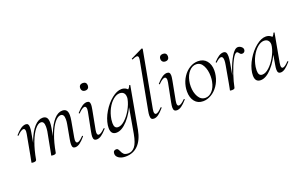

<svg xmlns="http://www.w3.org/2000/svg" viewBox="-108 -1227 3182 2011"><g transform="rotate(-20 1482.5 -222.0)"><path d="M513 -35Q513 -56 519 -89L548 -248Q553 -274 553 -302Q553 -331 543.5 -345.5Q534 -360 514 -360Q483 -360 448.5 -318Q414 -276 383 -196Q352 -116 333 -7L322 -8Q341 -124 376 -213Q411 -302 455 -350.5Q499 -399 547 -399Q577 -399 592 -381.5Q607 -364 607 -325Q607 -302 601 -267L569 -89Q566 -74 566 -63Q566 -47 571 -39Q576 -31 585 -31Q607 -31 651 -77Q653 -79 655 -79Q658 -79 660 -75.5Q662 -72 659 -69Q625 -29 598.5 -10Q572 9 547 9Q529 9 521 -1.5Q513 -12 513 -35ZM59 2Q59 1 67 -39L73 -69L115 -297Q118 -312 118 -324Q118 -356 98 -356Q86 -356 67.5 -344Q49 -332 29 -310Q28 -309 26 -309Q23 -309 20.5 -312.5Q18 -316 21 -318Q55 -357 83.5 -376Q112 -395 138 -395Q155 -395 163 -384.5Q171 -374 171 -351Q171 -325 166 -299L114 -7Q109 8 82 8Q68 8 63.5 6.5Q59 5 59 2ZM279 2 284 -21 294 -74 327 -248Q331 -275 331 -299Q331 -360 294 -360Q263 -360 228.5 -317.5Q194 -275 163.5 -195Q133 -115 114 -7L101 -8Q121 -124 155.5 -212.5Q190 -301 234.5 -350Q279 -399 327 -399Q357 -399 371.5 -381.5Q386 -364 386 -326Q386 -302 380 -267L333 -7Q332 0 324 4Q316 8 302 8Q288 8 283.5 6.5Q279 5 279 2Z M749 -36Q749 -51 756 -89L797 -297Q800 -312 800 -324Q800 -339 794.5 -347.5Q789 -356 780 -356Q768 -356 749.5 -344Q731 -332 711 -310Q710 -309 708 -309Q705 -309 702.5 -312.5Q700 -316 703 -318Q738 -358 766 -376.5Q794 -395 819 -395Q837 -395 845.5 -385Q854 -375 854 -352Q854 -338 847 -299L807 -89Q804 -73 804 -62Q804 -31 823 -31Q847 -31 891 -75Q893 -77 895 -77Q898 -77 900 -73.5Q902 -70 899 -67Q865 -28 838 -9.5Q811 9 785 9Q767 9 758 -1.5Q749 -12 749 -36ZM805 -556Q805 -575 816.5 -586Q828 -597 848 -597Q868 -597 879 -586Q890 -575 890 -556Q890 -536 879 -524.5Q868 -513 848 -513Q828 -513 816.5 -524.5Q805 -536 805 -556Z M905 213Q905 192 915 183.5Q925 175 939 175Q952 175 958 182Q964 189 972 206Q982 231 997.5 245Q1013 259 1048 259Q1089 259 1120 221.5Q1151 184 1169 86L1224 -229L1241 -246Q1196 -131 1130 -59Q1064 13 1004 13Q942 13 942 -61Q942 -69 944 -91Q954 -162 997 -234Q1040 -306 1098 -352.5Q1156 -399 1207 -399Q1238 -399 1262 -381.5Q1286 -364 1289 -330L1246 -357Q1260 -359 1276 -374Q1292 -389 1297 -407Q1298 -410 1304 -409Q1310 -408 1309 -406L1224 63Q1204 169 1149.5 225Q1095 281 1009 281Q963 281 934 261.5Q905 242 905 213ZM1232 -277Q1235 -290 1234 -300Q1234 -330 1218.5 -347Q1203 -364 1172 -364Q1137 -363 1100.5 -332.5Q1064 -302 1037 -250.5Q1010 -199 1000 -136Q997 -114 997 -96Q997 -66 1007.5 -51Q1018 -36 1040 -36Q1076 -36 1116.5 -73Q1157 -110 1189 -166.5Q1221 -223 1232 -277Z M1387 -37Q1387 -58 1393 -89L1492 -619Q1494 -627 1494 -641Q1494 -666 1474 -666Q1458 -666 1426 -651H1424Q1420 -651 1418.5 -656Q1417 -661 1421 -662L1550 -725H1552Q1556 -725 1559 -722Q1562 -719 1561 -717L1445 -89Q1442 -74 1442 -62Q1442 -47 1447 -39Q1452 -31 1461 -31Q1483 -31 1527 -77Q1529 -79 1531 -79Q1534 -79 1536 -75.5Q1538 -72 1535 -69Q1501 -29 1474.5 -10Q1448 9 1423 9Q1404 9 1395.5 -1.5Q1387 -12 1387 -37Z M1642 -36Q1642 -51 1649 -89L1690 -297Q1693 -312 1693 -324Q1693 -339 1687.5 -347.5Q1682 -356 1673 -356Q1661 -356 1642.5 -344Q1624 -332 1604 -310Q1603 -309 1601 -309Q1598 -309 1595.5 -312.5Q1593 -316 1596 -318Q1631 -358 1659 -376.5Q1687 -395 1712 -395Q1730 -395 1738.5 -385Q1747 -375 1747 -352Q1747 -338 1740 -299L1700 -89Q1697 -73 1697 -62Q1697 -31 1716 -31Q1740 -31 1784 -75Q1786 -77 1788 -77Q1791 -77 1793 -73.5Q1795 -70 1792 -67Q1758 -28 1731 -9.5Q1704 9 1678 9Q1660 9 1651 -1.5Q1642 -12 1642 -36ZM1698 -556Q1698 -575 1709.5 -586Q1721 -597 1741 -597Q1761 -597 1772 -586Q1783 -575 1783 -556Q1783 -536 1772 -524.5Q1761 -513 1741 -513Q1721 -513 1709.5 -524.5Q1698 -536 1698 -556Z M1844 -138Q1844 -169 1849 -193Q1860 -251 1891 -298Q1922 -345 1966 -372Q2010 -399 2059 -399Q2121 -399 2155 -357.5Q2189 -316 2189 -250Q2189 -222 2183 -193Q2171 -132 2138 -84.5Q2105 -37 2060.5 -11.5Q2016 14 1970 14Q1911 14 1877.5 -28Q1844 -70 1844 -138ZM2127 -149Q2132 -173 2132 -207Q2132 -276 2105.5 -325.5Q2079 -375 2030 -375Q1987 -375 1952.5 -337Q1918 -299 1905 -236Q1899 -208 1899 -176Q1899 -108 1927 -59.5Q1955 -11 2005 -11Q2047 -11 2081 -48Q2115 -85 2127 -149Z M2503 -395Q2522 -395 2540 -381Q2558 -367 2558 -348Q2558 -333 2548.5 -323.5Q2539 -314 2525 -314Q2514 -314 2507.5 -318.5Q2501 -323 2494 -333Q2490 -338 2485 -342.5Q2480 -347 2474 -347Q2452 -347 2421.5 -289Q2391 -231 2364 -150Q2337 -69 2325 -7L2315 -8Q2330 -88 2361 -179Q2392 -270 2430 -332.5Q2468 -395 2503 -395ZM2271 2 2276 -21 2286 -74 2319 -259Q2325 -292 2325 -311Q2325 -356 2301 -356Q2279 -356 2240 -319L2238 -318Q2235 -318 2233 -321.5Q2231 -325 2232 -327Q2263 -361 2289 -378Q2315 -395 2340 -395Q2360 -395 2369.5 -382Q2379 -369 2379 -338Q2379 -311 2370 -261L2325 -7Q2322 8 2293 8Q2280 8 2275.5 6.5Q2271 5 2271 2Z M2550 -61Q2550 -69 2552 -91Q2562 -162 2605 -234Q2648 -306 2706 -352.5Q2764 -399 2815 -399Q2846 -399 2870 -381.5Q2894 -364 2897 -330L2854 -357Q2868 -359 2884 -374Q2900 -389 2905 -407Q2906 -410 2912 -409Q2918 -408 2917 -406L2859 -89Q2856 -73 2856 -61Q2856 -31 2874 -31Q2896 -31 2940 -77Q2941 -78 2943 -78Q2946 -78 2948 -74.5Q2950 -71 2948 -69Q2914 -30 2887.5 -10.5Q2861 9 2836 9Q2819 9 2810.5 -1.5Q2802 -12 2802 -36Q2802 -56 2808 -89L2832 -229L2849 -246Q2804 -131 2738 -59Q2672 13 2612 13Q2550 13 2550 -61ZM2840 -277Q2843 -289 2843 -301Q2843 -330 2827 -347Q2811 -364 2781 -364Q2746 -363 2709.5 -332.5Q2673 -302 2645.5 -250Q2618 -198 2608 -136Q2605 -114 2605 -96Q2605 -66 2615.5 -51Q2626 -36 2648 -36Q2684 -36 2724.5 -73Q2765 -110 2797 -166.5Q2829 -223 2840 -277Z"/></g></svg>

Font: Cormorant Infant
Style: Italic
Weight: 400
Italic angle: -10°
Designer: Christian Thalmann (Catharsis Fonts)
Foundry: Catharsis Fonts
Version: Version 4.000